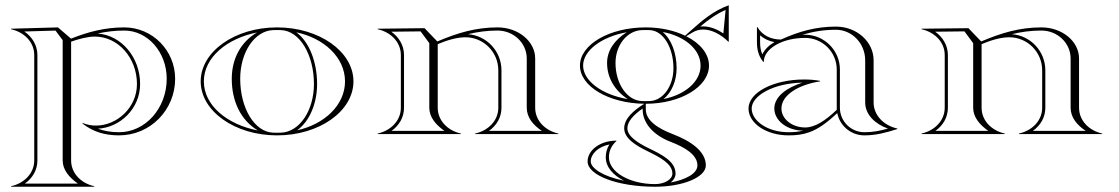

<svg xmlns="http://www.w3.org/2000/svg" viewBox="-20 -509 4247 729"><path d="M110 100C110 149 72 187 22 198V200H338V198C288 187 250 149 250 100V-350.9C279.7 -361.3 313.4 -370.1 340 -370.1C428.3 -370.1 500 -289.4 500 -190C500 -99.7 423.4 -32.2 344.5 -32.2C327.5 -32.2 310.4 -35.3 294 -42L293 -40C333.9 -7.9 379.4 5 432 5C550.6 4.9 645 -91.4 645 -210C645 -317.6 558.5 -405 452 -405C378.9 -405 316 -388.5 249.6 -362.3L200 -405L22 -400V-398C72 -387 110 -349 110 -300ZM350.6 -381.7C383.1 -389 416.4 -393 452 -393C540.9 -393 613 -311 613 -210C613 -98 532 -7 432 -7C402.7 -7 375.4 -11.5 351.6 -20.4C434.7 -24.4 512 -95.4 512 -190C512 -290.8 441.6 -375.2 350.6 -381.7ZM218 -356.5V100C218 136.1 242.7 164.7 275.5 188H74.5C103.6 167.3 122 136.7 122 100V-300C122 -338 100.9 -370.1 72.5 -389.4L190.7 -392.9Z M1108.1 -14.3C1154.9 -47.5 1184 -115.9 1184 -190C1184 -273.3 1154.1 -350.7 1105.1 -386.3C1209.2 -364.5 1290 -291.4 1290 -200C1290 -109.4 1210.7 -36.7 1108.1 -14.3ZM892 -210C892 -309.7 946 -392.1 1017 -394.7C1022.3 -394.9 1026.7 -395 1032 -395C1037.3 -395 1041.7 -394.9 1047 -394.7C1118.4 -392.1 1172 -300.4 1172 -190C1172 -90.3 1118 -7.9 1047 -5.3C1041.7 -5.1 1037.3 -5 1032 -5C1026.7 -5 1022.3 -5.1 1017 -5.3C945.6 -7.9 892 -99.6 892 -210ZM742 -200C742 -86.8 871.9 5 1032 5C1192.1 5 1322 -86.8 1322 -200C1322 -313.2 1192.1 -405 1032 -405C871.9 -405 742 -313.2 742 -200ZM958.9 -13.7C844.2 -35.5 754 -107.8 754 -200C754 -291.5 842.7 -363.3 955.9 -385.7C893.1 -349 860 -284.5 860 -210C860 -127.2 891.7 -54.3 958.9 -13.7Z M1502 -100C1502 -51 1464 -13 1414 -2V0H1730V-2C1680 -13 1642 -51 1642 -100V-341.4C1675 -355.1 1712.7 -367.5 1747.1 -367.5C1816 -367.5 1872 -311.3 1872 -242V-100C1872 -51 1834 -13 1784 -2V0H2100V-2C2050 -13 2012 -51 2012 -100V-287C2012 -352.1 1947.9 -405 1869 -405C1786.4 -405 1716.8 -384 1640.4 -351.6L1592 -402L1414 -400V-398C1464 -387 1502 -349 1502 -300ZM1610 -345.2V-100C1610 -63.9 1634.7 -35.3 1667.5 -12H1466.5C1495.6 -32.7 1514 -63.3 1514 -100V-300C1514 -337.4 1494 -368.7 1465.7 -388.6L1576.9 -389.9ZM1756.8 -379.2C1792.8 -388 1829.6 -393 1869 -393C1930.3 -393 1980 -345.5 1980 -287V-100C1980 -63.4 2004 -34.1 2037.5 -12H1836.5C1865.6 -32.7 1884 -63.3 1884 -100V-242C1884 -314.5 1827.9 -374 1756.8 -379.2Z M2602 -392 2581.3 -373.5C2540.3 -393.2 2488.4 -405 2432 -405C2294 -405 2182 -340 2182 -260C2182 -181.1 2290.8 -116.9 2426.1 -115C2386.1 -90 2350 -58.9 2350 -22C2350 16 2392.4 42.5 2438.7 65.1C2486.6 88.5 2533 112.9 2533 150C2533 172.1 2503.4 190 2467 190C2370.4 190 2292 144.3 2292 88C2292 63.4 2302.4 42.6 2321 26L2320 25C2259.8 25 2211 60.4 2211 104C2211 157 2325.7 200 2467 200C2573.5 200 2660 163.7 2660 119C2660 65.2 2602.2 26.2 2534.7 0.3C2477.9 -21.5 2432 -51.2 2432 -94V-115C2564.5 -115 2672 -180 2672 -260C2672 -304.8 2638.3 -344.9 2585.4 -371.5L2610 -386C2622.2 -393.4 2635.7 -396.9 2649.7 -396.9C2681.9 -396.9 2717.1 -378.9 2746 -350L2747 -351V-489C2689 -468 2648 -433 2602 -392ZM2317 -270C2317 -337.3 2360.7 -392.7 2417 -394.7C2422.3 -394.9 2426.7 -395 2432 -395C2437.3 -395 2441.7 -394.9 2447 -394.7C2498.3 -392.8 2537 -328.1 2537 -250C2537 -182.7 2498 -127.1 2447 -125.3C2441.7 -125.1 2437.3 -125 2432 -125C2426.7 -125 2422.3 -125.1 2417 -125.3C2360.3 -127.4 2317 -191.9 2317 -270ZM2420 -96.8V-94C2420 -38 2465.6 6.2 2526.4 29.5C2580.1 50.1 2628 78.4 2628 119C2628 151.2 2580.9 173.7 2526.6 183.9C2537 175.6 2545 163.7 2545 150C2545 102.6 2489.9 76.7 2444 54.3C2396.7 31.3 2362 6.5 2362 -22C2362 -47.5 2385.8 -73.4 2420 -96.8ZM2349.6 177.1C2267.5 160.8 2223 128.7 2223 104C2223 75.4 2251.4 47.9 2293.8 39.5C2284.6 54.3 2280 70.2 2280 88C2280 126.2 2309.3 157.4 2349.6 177.1ZM2638.8 -408.2C2669.2 -434 2699.8 -456.1 2735 -471.3L2726.5 -381.9C2702.2 -398.7 2675.5 -408.8 2649.3 -408.8C2645.8 -408.8 2642.3 -408.6 2638.8 -408.2ZM2363.4 -132.7C2262.5 -150 2194 -203.9 2194 -260C2194 -315.4 2260.9 -368.6 2359.5 -386.6C2315.2 -358.4 2285 -318.8 2285 -270C2285 -213 2314.5 -165.2 2363.4 -132.7ZM2496.1 -387.6C2576.4 -372.9 2640 -323.3 2640 -260C2640 -197.3 2578 -148.2 2499.3 -133C2530.2 -157.6 2549 -202.2 2549 -250C2549 -306.4 2529.4 -360.1 2496.1 -387.6Z M3157 -245V-92C3115 -52 3075.1 -25 3037 -25C2987.3 -25 2947 -57.3 2947 -97C2947 -149 3013.7 -188 3094 -200V-202C3072.8 -205.7 3054.6 -207.2 3033.1 -207.2C2916.6 -207.2 2822 -157.9 2822 -97C2822 -40.7 2890.1 5 2974 5C3002.3 5 3026.6 2.5 3053 -7C3085.7 -18.7 3117.7 -41 3159 -79.7C3168.4 -31.4 3211 5 3262 5C3306.6 5 3344 -5.4 3387 -19V-21C3335 -32.4 3297 -71.8 3297 -120V-280C3297 -350.7 3232.9 -408 3154 -408C3078.4 -408 3014.8 -390.2 2945.3 -358.9C2907.3 -358.9 2874.1 -374.5 2856 -406H2854V-349C2854 -320.4 2860.3 -295.5 2878 -274H2880C2880 -324.3 2950.2 -365.1 3036.7 -365.1C3103.1 -365.1 3157 -311.3 3157 -245ZM2920.4 -349.1C2899.4 -336.9 2883.2 -321.2 2874.4 -302.6C2868.3 -316.7 2866 -331.5 2866 -349V-374.8C2881.2 -361.3 2900 -352.9 2920.4 -349.1ZM3030 -13C3010.7 -8.5 2993.9 -7 2974 -7C2892.7 -7 2834 -51.3 2834 -97C2834 -144.4 2913.9 -193.2 3026.9 -195.2C2968.4 -176.9 2920 -142.9 2920 -97C2920 -50.6 2969.3 -13 3030 -13ZM3026.1 -376.9C3067.2 -389.3 3108.4 -396 3154 -396C3215.3 -396 3265 -344 3265 -280V-120C3265 -74.5 3301.8 -38.3 3351.4 -20.8C3319.8 -12 3294 -7 3262 -7C3210.7 -7 3169 -48.7 3169 -100V-245C3169 -317.9 3109.7 -377.1 3036.7 -377.1C3033.5 -377.1 3029.6 -377 3026.1 -376.9Z M3567 -100C3567 -51 3529 -13 3479 -2V0H3795V-2C3745 -13 3707 -51 3707 -100V-341.4C3740 -355.1 3777.7 -367.5 3812.1 -367.5C3881 -367.5 3937 -311.3 3937 -242V-100C3937 -51 3899 -13 3849 -2V0H4165V-2C4115 -13 4077 -51 4077 -100V-287C4077 -352.1 4012.9 -405 3934 -405C3851.4 -405 3781.8 -384 3705.4 -351.6L3657 -402L3479 -400V-398C3529 -387 3567 -349 3567 -300ZM3675 -345.2V-100C3675 -63.9 3699.7 -35.3 3732.5 -12H3531.5C3560.6 -32.7 3579 -63.3 3579 -100V-300C3579 -337.4 3559 -368.7 3530.7 -388.6L3641.9 -389.9ZM3821.8 -379.2C3857.8 -388 3894.6 -393 3934 -393C3995.3 -393 4045 -345.5 4045 -287V-100C4045 -63.4 4069 -34.1 4102.5 -12H3901.5C3930.6 -32.7 3949 -63.3 3949 -100V-242C3949 -314.5 3892.9 -374 3821.8 -379.2Z"/></svg>

Font: Sortefax
Style: Medium
Weight: 500
Designer: gluk
Foundry: gluk
Version: Version 0.261